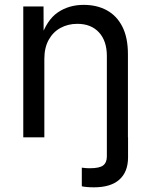

<svg xmlns="http://www.w3.org/2000/svg" viewBox="-20 -573 631 801"><path d="M321.3 204.1V126.5Q329.6 127.9 339.6 128.4Q349.6 128.9 354.5 128.9Q395.5 128.9 410.6 116.9Q425.8 105 425.8 79.6V0H514.2V83.5Q514.2 144 478 176.3Q441.9 208.5 372.1 208.5Q356.4 208.5 342.5 207.3Q328.6 206.1 321.3 204.1ZM165 -327.1V0H77.1V-545.9H161.6L162.1 -413.6H149.9Q174.8 -489.3 220.9 -521Q267.1 -552.7 329.1 -552.7Q384.3 -552.7 425.8 -530Q467.3 -507.3 490.5 -461.7Q513.7 -416 513.7 -346.7V0H425.8V-339.4Q425.8 -402.3 392.8 -438Q359.9 -473.6 302.7 -473.6Q263.7 -473.6 232.4 -456.5Q201.2 -439.5 183.1 -406.7Q165 -374 165 -327.1Z"/></svg>

Font: Atlassian Sans
Style: Regular
Weight: 400
Designer: Rasmus Andersson
Foundry: Modifications by Atlassian Pty Ltd, manufactured by rsms
Version: Version 4.001;git-9221beed3